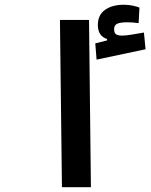

<svg xmlns="http://www.w3.org/2000/svg" viewBox="-20 -776 626 796"><path d="M236.8 0 228.5 -693.4H349.1L356.9 0ZM380.4 -528.8 375 -596.2 423.8 -608.4V-614.3Q385.7 -626.5 385.7 -672.4Q385.7 -714.4 415.8 -735.4Q445.8 -756.3 493.2 -756.3Q511.7 -756.3 528.8 -752.9Q545.9 -749.5 558.1 -744.6L554.7 -680.2Q528.3 -683.6 508.8 -683.6Q479 -683.6 466.1 -677.7Q453.1 -671.9 453.1 -654.8Q453.1 -639.2 461.2 -633.8Q469.2 -628.4 485.8 -628.4Q501 -628.4 527.8 -632.8Q554.7 -637.2 576.7 -641.1L583.5 -571.8Z"/></svg>

Font: Cascadia Mono NF SemiBold
Style: Regular
Weight: 600
Monospace: yes
Designer: Aaron Bell
Foundry: Saja Typeworks
Version: Version 2404.023; ttfautohint (v1.8.4)